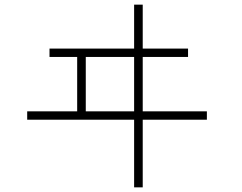

<svg xmlns="http://www.w3.org/2000/svg" viewBox="-20 -783 1040 826"><path d="M557 23V-268H97V-304H312V-538H193V-574H557V-763H594V-574H789V-538H594V-304H870V-268H594V23ZM349 -304H557V-538H349Z"/></svg>

Font: Zen Kaku Gothic New Light
Style: Regular
Weight: 300
Designer: Yoshimichi Ohira
Foundry: Positype
Version: Version 1.002